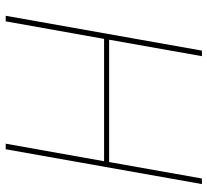

<svg xmlns="http://www.w3.org/2000/svg" viewBox="-48 -696 744 689"><g transform="rotate(90 324.5 -352.0)"><path d="M496.1 0 559.1 -353H120.1L57.1 0H37.1L162.1 -704.1H182.1L123 -371.1H562L621.1 -704.1H641.1L516.1 0Z"/></g></svg>

Font: SVN-Poppins Thin
Style: Italic
Weight: 100
Italic angle: -10°
Designer: Ninad Kale (Devanagari), Jonny Pinhorn (Latin)
Foundry: Indian Type Foundry
Version: Version 3.002 2017